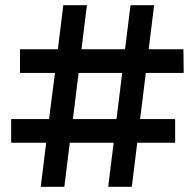

<svg xmlns="http://www.w3.org/2000/svg" viewBox="-20 -720 751 740"><path d="M137 0 158 -170H23V-261H169L192 -439H57V-530H203L224 -700H315L294 -530H462L483 -700H574L553 -530H687L688 -439H542L520 -261H655V-170H509L488 0H397L418 -170H249L228 0ZM261 -261H429L451 -439H283Z"/></svg>

Font: Montserrat SemiBold
Style: Regular
Weight: 600
Designer: Julieta Ulanovsky
Foundry: Julieta Ulanovsky
Version: Version 9.000; ttfautohint (v1.8.4.7-5d5b)